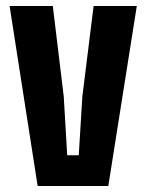

<svg xmlns="http://www.w3.org/2000/svg" viewBox="-20 -620 488 640"><path d="M105.5 0 12 -600H156L192.5 -298.5L204 -102.5H242.5L254.5 -298.5L292 -600H436L341 0Z"/></svg>

Font: Big Shoulders Thin ExtraBold
Style: Regular
Weight: 800
Version: Version 2.002